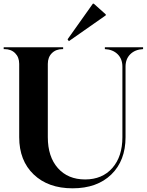

<svg xmlns="http://www.w3.org/2000/svg" viewBox="-25 -1006 795 1040"><path d="M348 -783 341 -793 478 -986H483L548 -928V-923ZM368 14Q236 14 157.5 -61Q79 -136 79 -263V-660Q79 -696 57 -718Q35 -740 -1 -740H-5V-750H317V-740H314Q278 -740 256 -718Q234 -696 234 -660V-263Q234 -157 288.5 -95.5Q343 -34 436 -34Q529 -34 583.5 -96Q638 -158 638 -263V-645Q638 -687 612 -712.5Q586 -738 543 -740V-750H750V-740Q707 -738 681 -712.5Q655 -687 655 -645V-263Q655 -136 578 -61Q501 14 368 14Z"/></svg>

Font: Gloock
Style: Regular
Weight: 400
Designer: Duarte Pinto
Foundry: Duarte Pinto
Version: Version 1.000